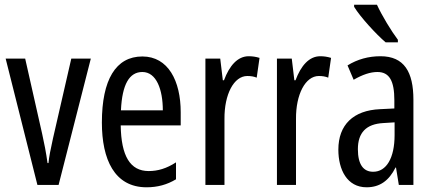

<svg xmlns="http://www.w3.org/2000/svg" viewBox="-20 -786 1840 816"><path d="M139 0H229L366 -537H283L205 -197C195 -153 188 -116 186 -93H182C176 -137 168 -178 159 -218L87 -537H4Z M585 -546C472 -546 413 -447 413 -265C413 -109 466 10 603 10C649 10 690 -1 728 -24V-96C688 -70 651 -59 612 -59C533 -59 495 -123 493 -253H748V-309C748 -442 695 -546 585 -546ZM585 -480C645 -480 672 -405 672 -317H494C499 -428 530 -480 585 -480Z M1037 -547C990 -547 955 -507 932 -445H927L916 -537H853V0H934V-280C933 -385 974 -463 1031 -463C1046 -463 1059 -461 1071 -456L1083 -540C1067 -545 1052 -547 1037 -547Z M1341 -547C1294 -547 1259 -507 1236 -445H1231L1220 -537H1157V0H1238V-280C1237 -385 1278 -463 1335 -463C1350 -463 1363 -461 1375 -456L1387 -540C1371 -545 1356 -547 1341 -547Z M1582 -766H1485V-757C1511 -714 1579 -640 1619 -606H1671V-617C1643 -654 1603 -720 1582 -766ZM1597 -547C1546 -547 1499 -534 1457 -508L1483 -447C1521 -469 1554 -480 1584 -480C1635 -480 1656 -442 1656 -360V-325L1595 -322C1482 -317 1418 -256 1418 -150C1418 -65 1455 10 1538 10C1594 10 1633 -18 1661 -74H1663L1675 0H1737V-362C1737 -480 1698 -547 1597 -547ZM1609 -263 1657 -266V-212C1657 -114 1622 -56 1566 -56C1525 -56 1501 -86 1501 -152C1501 -222 1536 -259 1609 -263Z"/></svg>

Font: Noto Sans Gurmukhi UI ExtraCondensed
Style: Regular
Weight: 400
Width: 2
Designer: Jelle Bosma - Monotype Design Team
Foundry: Monotype Imaging Inc.
Version: Version 2.004